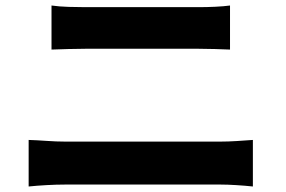

<svg xmlns="http://www.w3.org/2000/svg" viewBox="-20 -707 1040 697"><path d="M167 -687Q195 -683 229.5 -682Q264 -681 290 -681Q313 -681 348 -681Q383 -681 424 -681Q465 -681 508 -681Q551 -681 589.5 -681Q628 -681 657 -681Q686 -681 700 -681Q731 -681 762 -682.5Q793 -684 815 -687V-527Q793 -528 760 -529Q727 -530 700 -530Q686 -530 655.5 -530Q625 -530 583 -530Q541 -530 496.5 -530Q452 -530 410.5 -530Q369 -530 337 -530Q305 -530 291 -530Q262 -530 228 -529Q194 -528 167 -527ZM84 -199Q115 -198 150 -195.5Q185 -193 215 -193Q229 -193 263 -193Q297 -193 344.5 -193Q392 -193 445.5 -193Q499 -193 552.5 -193Q606 -193 653.5 -193Q701 -193 734.5 -193Q768 -193 782 -193Q808 -193 839.5 -195Q871 -197 898 -199V-30Q870 -33 837.5 -35Q805 -37 782 -37Q768 -37 734.5 -37Q701 -37 653.5 -37Q606 -37 552.5 -37Q499 -37 445.5 -37Q392 -37 344.5 -37Q297 -37 263 -37Q229 -37 215 -37Q185 -37 149 -35Q113 -33 84 -30Z"/></svg>

Font: Noto Sans JP Thin ExtraBold
Style: Regular
Weight: 800
Version: Version 2.004-H2;hotconv 1.0.118;makeotfexe 2.5.65603